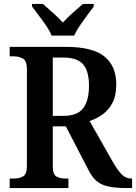

<svg xmlns="http://www.w3.org/2000/svg" viewBox="-20 -951 688 971"><path d="M29 0V-48H51Q76 -48 96 -58.5Q116 -69 116 -111V-602Q116 -644 95.5 -655Q75 -666 51 -666H29V-714H313Q448 -714 508 -665.5Q568 -617 568 -524Q568 -468 549 -431.5Q530 -395 499 -372.5Q468 -350 433 -339L552 -130Q576 -88 596.5 -68Q617 -48 644 -48H648V0H623Q569 0 532.5 -7Q496 -14 471.5 -33Q447 -52 428 -90L313 -312H247V-111Q247 -69 265 -58.5Q283 -48 310 -48H326V0ZM300 -365Q371 -365 400.5 -403.5Q430 -442 430 -517Q430 -593 399.5 -626.5Q369 -660 301 -660H247V-365ZM241 -771Q232 -794 214 -820.5Q196 -847 176 -873Q156 -899 142 -918V-931H197Q219 -912 248 -886Q277 -860 298 -837Q319 -860 348 -886Q377 -912 399 -931H454V-918Q440 -899 420.5 -873Q401 -847 383 -820.5Q365 -794 355 -771Z"/></svg>

Font: Noto Serif Hebrew SemiCondensed SemiBold
Style: Regular
Weight: 600
Width: 4
Designer: Monotype Design Team
Foundry: Monotype Imaging Inc.
Version: Version 2.004; ttfautohint (v1.8.4.7-5d5b)